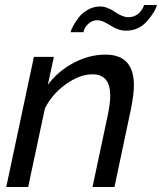

<svg xmlns="http://www.w3.org/2000/svg" viewBox="-20 -750 649 770"><path d="M315 -621H263Q265 -630 273 -645Q281 -660 294.5 -678.5Q308 -697 331.5 -710.5Q355 -724 381 -724Q409 -724 440.5 -702.5Q472 -681 494 -681Q511 -681 524 -688Q537 -695 544 -704.5Q551 -714 554 -720Q557 -726 558 -730H609Q604 -705 570.5 -666Q537 -627 485 -627Q455 -627 422.5 -648Q390 -669 371 -669Q352 -669 338 -657.5Q324 -646 319.5 -635.5Q315 -625 315 -621ZM116 -522H196L172 -410Q213 -465 275.5 -498Q338 -531 403 -531Q517 -531 517 -408Q517 -372 505 -312L439 0H351L413 -292Q422 -336 422 -367Q422 -452 351 -452Q300 -452 244.5 -412.5Q189 -373 160 -315L93 0H5Z"/></svg>

Font: Raleway-v4020 Medium
Style: Italic
Weight: 500
Italic angle: -12°
Designer: Matt McInerney, Pablo Impallari, Rodrigo Fuenzalida
Foundry: Matt McInerney, Pablo Impallari, Rodrigo Fuenzalida
Version: Version 4.020;PS 004.020;hotconv 1.0.88;makeotf.lib2.5.64775